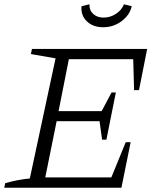

<svg xmlns="http://www.w3.org/2000/svg" viewBox="-27 -875 730 895"><path d="M-7 0 -3 -21Q56 -38 112 -43L232 -603L117 -623L122 -647H659L621 -455H598L594 -599H294L246 -357H447L493 -444H513L469 -224H449L437 -310H237L184 -48H492L559 -212H582L539 0ZM454 -748Q406 -748 377.5 -776Q349 -804 353 -846L390 -855Q389 -827 407.5 -810Q426 -793 456 -793Q487 -793 513.5 -810.5Q540 -828 551 -855L587 -846Q578 -805 540 -776.5Q502 -748 454 -748Z"/></svg>

Font: Piazzolla SC Light
Style: Italic
Weight: 300
Italic angle: -11.3°
Designer: Juan Pablo del Peral
Foundry: Huerta Tipografica
Version: Version 1.330